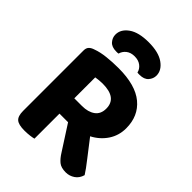

<svg xmlns="http://www.w3.org/2000/svg" viewBox="-242 -964 1090 1090"><g transform="rotate(45 302.5 -419.0)"><path d="M554 -411Q554 -353 523.5 -307Q493 -261 441 -234Q482 -180 519.5 -132.5Q557 -85 575 -56Q566 -24 541.5 -7.5Q517 9 488 9Q450 9 430 -7.5Q410 -24 392 -53L296 -202H227V-1Q216 2 196 4.5Q176 7 154 7Q107 7 88.5 -9Q70 -25 70 -67V-552Q70 -572 80.5 -583Q91 -594 111 -600Q143 -612 188 -617Q233 -622 282 -622Q418 -622 486 -565.5Q554 -509 554 -411ZM287 -323Q335 -323 365 -344.5Q395 -366 395 -410Q395 -496 280 -496Q264 -496 251 -494.5Q238 -493 225 -491V-323ZM299 -734Q268 -734 248.5 -718.5Q229 -703 223 -680Q218 -679 214 -679Q210 -679 205 -679Q169 -679 151.5 -699Q134 -719 134 -744Q134 -787 176.5 -817Q219 -847 299 -847Q379 -847 421.5 -816.5Q464 -786 464 -744Q464 -719 446.5 -699Q429 -679 393 -679Q388 -679 384 -679Q380 -679 375 -680Q370 -703 350 -718.5Q330 -734 299 -734Z"/></g></svg>

Font: Baloo Bhai 2
Style: Bold
Weight: 700
Designer: Supriya Tembe, Noopur Datye and Ek Type
Foundry: Ek Type
Version: Version 1.640;PS 1.000;hotconv 16.6.51;makeotf.lib2.5.65220;